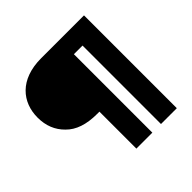

<svg xmlns="http://www.w3.org/2000/svg" viewBox="-178 -860 1021 1021"><g transform="rotate(-45 333.0 -349.0)"><path d="M32 -488C32 -427 52 -377 92 -338C131 -298 190 -278 269 -278H287V0H407V-590H472V0H591V-698H269C108 -698 32 -603 32 -488Z"/></g></svg>

Font: Poppins SemiBold
Style: Regular
Weight: 600
Designer: Ninad Kale (Devanagari), Jonny Pinhorn (Latin)
Foundry: Indian Type Foundry
Version: 4.004